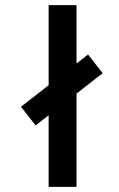

<svg xmlns="http://www.w3.org/2000/svg" viewBox="-20 -724 464 750"><path d="M119 -234 62 -307 324 -511 381 -438ZM170 6V-704H279V6Z"/></svg>

Font: Stick No Bills SemiBold
Style: Regular
Weight: 600
Designer: Kosala Senevirathne, Siva Puranthara, Lasantha Premarathna, Tharique Azeez
Foundry: mooniak
Version: Version 2.000